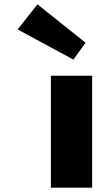

<svg xmlns="http://www.w3.org/2000/svg" viewBox="-20 -860 503 880"><path d="M151.7 -840 60.7 -725 316.3 -587 372.3 -664ZM213.3 -513H402.3V0H213.3Z"/></svg>

Font: Hussar
Style: BdSuprExt
Weight: 700
Foundry: Cannot Into Space Fonts
Version: Version 2.00